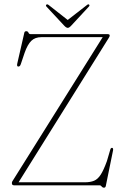

<svg xmlns="http://www.w3.org/2000/svg" viewBox="-20 -858 572 889"><path d="M483 -681.5 66 -14H373.5Q398.5 -14 415.8 -21.2Q433 -28.5 446.5 -49.5Q460 -70.5 475 -112L491 -166.5Q493.5 -174 499.5 -173.5Q505 -172 503.5 -162L470 2.5Q468.5 11 461.5 11Q455 11 450.8 5.5Q446.5 0 441 0H45Q35 0 35 -10Q35 -15 37 -18.2Q39 -21.5 41 -24.5L455.5 -686H172Q142.5 -686 125 -669Q107.5 -652 94 -613.5L76.5 -561.5Q72.5 -548.5 63.5 -550Q57 -551 60 -564L92.5 -706Q94 -713.5 101.5 -713.5Q109 -713.5 111.8 -706.8Q114.5 -700 121.5 -700H478Q488 -700 488 -693.5Q488 -688.5 483 -681.5ZM310.5 -740Q300.5 -729 294 -729Q286.5 -729 276.5 -740L195.5 -827Q190 -833 195.5 -837Q199 -840 207 -833.5L293.5 -765.5L381 -833.5Q388.5 -840 392 -837Q397 -833 391 -827Z"/></svg>

Font: Fraunces 144pt Soft Thin
Style: Regular
Weight: 100
Version: Version 1.000;[0bf87f6ff]